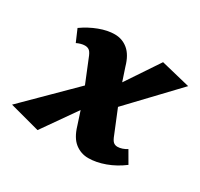

<svg xmlns="http://www.w3.org/2000/svg" viewBox="-127 -560 730 701"><g transform="rotate(30 237.5 -210.0)"><path d="M314 8Q283 8 258.5 -11Q234 -30 221 -74L188 -175L133 -310Q126 -329 118.5 -335.5Q111 -342 99 -342Q91 -342 82 -339.5Q73 -337 65 -333L43 -384Q74 -406 108.5 -419Q143 -432 173 -432Q205 -432 229 -412Q253 -392 265 -349L298 -250L354 -113Q361 -94 368 -87.5Q375 -81 386 -81Q395 -81 405.5 -84.5Q416 -88 425 -94L454 -44Q421 -19 384 -5.5Q347 8 314 8ZM103 12 -24 -22 199 -243 239 -182ZM291 -183 251 -245 376 -432 499 -402Z"/></g></svg>

Font: Ysabeau Office ExtraBold
Style: Italic
Weight: 800
Italic angle: -12°
Designer: Christian Thalmann (Catharsis Fonts)
Version: Version 2.001;gftools[0.9.30]; featfreeze: tnum,lnum,ss02